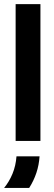

<svg xmlns="http://www.w3.org/2000/svg" viewBox="-29 -687 264 936"><path d="M47.2 0V-666.7H168.1V0ZM-9 229.2Q16 198.6 31.9 160.1Q47.9 121.5 51.4 75H163.9Q161.1 117.4 148.3 155.9Q135.4 194.4 113.2 229.2Z"/></svg>

Font: Afacad Flux
Style: Regular
Weight: 400
Designer: Kristian Moeller
Foundry: Dicotype
Version: Version 1.100